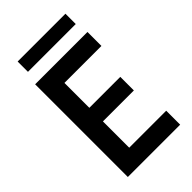

<svg xmlns="http://www.w3.org/2000/svg" viewBox="-260 -965 1054 1054"><g transform="rotate(-45 267.0 -438.0)"><path d="M76.2 -719.7H482.4V-611.3H195.3V-418H435.5V-312.5H195.3V-108.4H482.4V0H76.2ZM96.7 -876H467.8V-795.9H96.7Z"/></g></svg>

Font: Reddit Sans Chocolate SemiBold
Style: Regular
Weight: 600
Designer: Stephen Hutchings
Foundry: Reddit
Version: Version 1.011